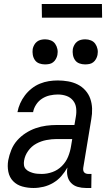

<svg xmlns="http://www.w3.org/2000/svg" viewBox="-20 -929 540 957"><path d="M147 8Q118 8 91 0.5Q64 -7 45.5 -26Q27 -45 21.5 -73Q16 -101 21 -130Q26 -156 36.5 -182Q47 -208 65.5 -229Q84 -250 108 -265.5Q132 -281 158 -290Q184 -299 210.5 -302.5Q237 -306 263 -306H351L358 -347Q362 -369 359.5 -390.5Q357 -412 344 -428Q331 -444 311 -451Q291 -458 268 -458Q249 -458 228.5 -453.5Q208 -449 190 -437.5Q172 -426 160 -407.5Q148 -389 145 -370H67Q71 -392 80.5 -413.5Q90 -435 104.5 -454Q119 -473 138 -488Q157 -503 179 -512Q201 -521 223.5 -524.5Q246 -528 268 -528Q294 -528 319.5 -523.5Q345 -519 367 -508Q389 -497 405.5 -478.5Q422 -460 430 -437Q438 -414 439 -388Q440 -362 435 -335L395 -93Q394 -86 395 -80Q396 -74 399.5 -70Q403 -66 408.5 -64Q414 -62 421 -62H436L435 8H409Q387 8 367.5 2.5Q348 -3 334.5 -17Q321 -31 316.5 -51Q312 -71 316 -93V-94Q303 -71 285.5 -51Q268 -31 245 -17.5Q222 -4 197 2Q172 8 147 8ZM188 -62Q215 -62 241.5 -71.5Q268 -81 288.5 -101.5Q309 -122 319.5 -148Q330 -174 334 -200L340 -236H263Q238 -236 211.5 -231Q185 -226 161 -213Q137 -200 120.5 -177Q104 -154 100 -128Q98 -117 99.5 -106Q101 -95 108 -87Q115 -79 124.5 -74.5Q134 -70 144 -67Q154 -64 165.5 -63Q177 -62 188 -62ZM404 -608Q389 -608 375.5 -613Q362 -618 354 -629.5Q346 -641 343.5 -655.5Q341 -670 343 -685Q345 -695 350.5 -705Q356 -715 364.5 -721.5Q373 -728 383.5 -730.5Q394 -733 405 -733Q420 -733 433.5 -727.5Q447 -722 455 -710.5Q463 -699 466 -684.5Q469 -670 466 -655Q464 -645 458.5 -635Q453 -625 444.5 -618.5Q436 -612 425.5 -610Q415 -608 404 -608ZM204 -608Q189 -608 175.5 -613Q162 -618 154 -629.5Q146 -641 143.5 -655.5Q141 -670 143 -685Q145 -695 150.5 -705Q156 -715 164.5 -721.5Q173 -728 183.5 -730.5Q194 -733 205 -733Q220 -733 233.5 -727.5Q247 -722 255 -710.5Q263 -699 266 -684.5Q269 -670 266 -655Q264 -645 258.5 -635Q253 -625 244.5 -618.5Q236 -612 225.5 -610Q215 -608 204 -608ZM189 -841 188 -909H488L489 -841Z"/></svg>

Font: Iosevka SS18
Style: Italic
Weight: 400
Italic angle: -9°
Monospace: yes
Designer: Belleve Invis
Foundry: Belleve Invis
Version: Version 25.1.1; ttfautohint (v1.8.4)